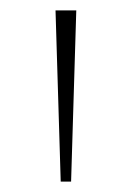

<svg xmlns="http://www.w3.org/2000/svg" viewBox="-20 -828 254 370"><path d="M97 -478 87 -808H127L117 -478Z"/></svg>

Font: Encode Sans Expanded Thin
Style: Regular
Weight: 100
Width: 7
Designer: Multiple Designers
Foundry: Impallari Type
Version: Version 3.000; ttfautohint (v1.8.3) -l 8 -r 50 -G 200 -x 14 